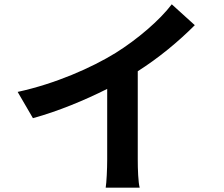

<svg xmlns="http://www.w3.org/2000/svg" viewBox="-20 -828 1040 892"><path d="M620 -497C719 -560 809 -635 885 -711L778 -808C722 -734 618 -645 517 -582C405 -513 237 -439 62 -401L133 -279C250 -311 375 -363 478 -415V-87C478 -43 475 20 471 44H629C622 19 620 -43 620 -87Z"/></svg>

Font: Noto Sans T Chinese Bold
Style: Bold
Weight: 700
Designer: Ryoko NISHIZUKA (kana & ideographs); Paul D. Hunt (Latin, Greek & Cyrillic); Wenlong ZHANG (bopomofo); Sandoll Communica
Foundry: Adobe Systems Incorporated
Version: Version 1.000;PS 1;hotconv 1.0.78;makeotf.lib2.5.61930